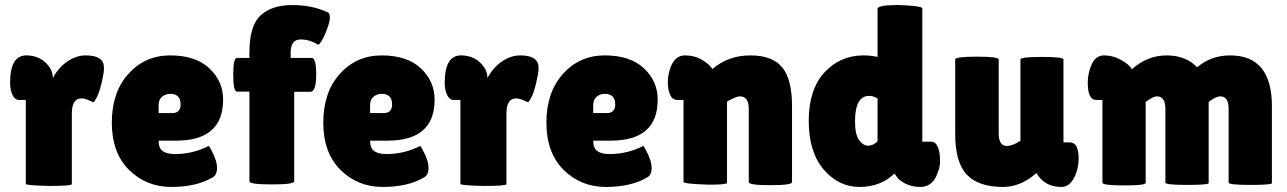

<svg xmlns="http://www.w3.org/2000/svg" viewBox="-20 -729 5088 759"><path d="M264 -1Q264 6 173 6Q82 4 82 -2V-334H55Q39 -334 29.5 -353.5Q20 -373 20 -402Q20 -510 84 -510Q129 -510 159 -482.5Q189 -455 189 -420Q210 -461 245.5 -485.5Q281 -510 318 -510Q376 -510 388 -480Q391 -472 391 -456.5Q391 -441 381.5 -401Q372 -361 362 -343Q352 -325 350 -325Q348 -325 331.5 -332.5Q315 -340 302 -340Q264 -340 264 -280Z M819 -27Q756 10 657 10Q558 10 490 -57.5Q422 -125 422 -244.5Q422 -364 487.5 -437Q553 -510 653 -510Q753 -510 807.5 -459Q862 -408 862 -335Q862 -173 676 -173H607Q607 -143 623.5 -131.5Q640 -120 672 -120Q742 -120 805 -152Q806 -153 814 -138Q838 -95 838 -65.5Q838 -36 819 -27ZM694 -316Q694 -358 653 -358Q634 -358 620.5 -346.5Q607 -335 607 -313V-282H661Q694 -282 694 -316Z M966 -367H917Q902 -367 902 -433.5Q902 -500 917 -500H966V-522Q966 -628 1010.5 -668.5Q1055 -709 1135 -709Q1215 -709 1276 -680Q1284 -677 1284 -658.5Q1284 -640 1267 -599Q1250 -558 1238 -552Q1204 -573 1168 -573Q1129 -573 1129 -521V-500H1212Q1230 -500 1230 -436Q1230 -366 1207 -366H1143V-12Q1143 0 1054.5 0Q966 0 966 -12Z M1655 -27Q1592 10 1493 10Q1394 10 1326 -57.5Q1258 -125 1258 -244.5Q1258 -364 1323.5 -437Q1389 -510 1489 -510Q1589 -510 1643.5 -459Q1698 -408 1698 -335Q1698 -173 1512 -173H1443Q1443 -143 1459.5 -131.5Q1476 -120 1508 -120Q1578 -120 1641 -152Q1642 -153 1650 -138Q1674 -95 1674 -65.5Q1674 -36 1655 -27ZM1530 -316Q1530 -358 1489 -358Q1470 -358 1456.5 -346.5Q1443 -335 1443 -313V-282H1497Q1530 -282 1530 -316Z M1982 -1Q1982 6 1891 6Q1800 4 1800 -2V-334H1773Q1757 -334 1747.5 -353.5Q1738 -373 1738 -402Q1738 -510 1802 -510Q1847 -510 1877 -482.5Q1907 -455 1907 -420Q1928 -461 1963.5 -485.5Q1999 -510 2036 -510Q2094 -510 2106 -480Q2109 -472 2109 -456.5Q2109 -441 2099.5 -401Q2090 -361 2080 -343Q2070 -325 2068 -325Q2066 -325 2049.5 -332.5Q2033 -340 2020 -340Q1982 -340 1982 -280Z M2537 -27Q2474 10 2375 10Q2276 10 2208 -57.5Q2140 -125 2140 -244.5Q2140 -364 2205.5 -437Q2271 -510 2371 -510Q2471 -510 2525.5 -459Q2580 -408 2580 -335Q2580 -173 2394 -173H2325Q2325 -143 2341.5 -131.5Q2358 -120 2390 -120Q2460 -120 2523 -152Q2524 -153 2532 -138Q2556 -95 2556 -65.5Q2556 -36 2537 -27ZM2412 -316Q2412 -358 2371 -358Q2352 -358 2338.5 -346.5Q2325 -335 2325 -313V-282H2379Q2412 -282 2412 -316Z M2854 -6Q2854 1 2782 1Q2682 -2 2682 -10V-334H2656Q2630 -334 2622 -378Q2620 -391 2620 -404Q2620 -435 2632 -466Q2650 -510 2688 -510Q2726 -510 2756 -492Q2786 -474 2796 -456Q2859 -510 2946 -510Q3033 -510 3072 -463Q3111 -416 3111 -309V-9Q3111 3 3025.5 3Q2940 3 2940 -9V-298Q2940 -348 2905 -348Q2895 -348 2877 -339.5Q2859 -331 2854 -327Z M3449 -694Q3449 -709 3528 -709Q3555 -709 3590.5 -705.5Q3626 -702 3626 -696V-169H3661Q3686 -169 3694 -124Q3696 -111 3696 -88.5Q3696 -66 3682 -34Q3662 10 3618 10Q3585 10 3559.5 -3Q3534 -16 3525 -30L3516 -43Q3461 10 3378 10Q3295 10 3236 -59Q3177 -128 3177 -251.5Q3177 -375 3239 -442.5Q3301 -510 3394 -510Q3421 -510 3449 -504ZM3416 -350Q3360 -350 3360 -249Q3360 -198 3376 -175.5Q3392 -153 3411.5 -153Q3431 -153 3449 -170V-340Q3432 -350 3416 -350Z M3756 -494Q3756 -505 3842 -505Q3928 -505 3928 -494V-202Q3928 -152 3960 -152Q3984 -152 4014 -173V-494Q4014 -504 4099 -504Q4184 -504 4184 -494V-166H4210Q4244 -166 4244 -101Q4244 -68 4230 -34Q4210 10 4176 10Q4109 10 4077 -45L4076 -44Q4015 10 3945 10Q3848 10 3802 -38.5Q3756 -87 3756 -199Z M4758 -5Q4758 2 4672.5 2Q4587 2 4587 -7V-298Q4587 -348 4554 -348Q4537 -348 4509 -326V-6Q4509 4 4423.5 4Q4338 4 4338 -7V-334H4313Q4280 -334 4280 -403Q4280 -434 4292 -466Q4308 -510 4344 -510Q4380 -510 4413.5 -491Q4447 -472 4454 -455Q4516 -510 4591.5 -510Q4667 -510 4713 -463Q4767 -510 4843 -510Q5008 -510 5008 -309V-5Q5008 2 4922.5 2Q4837 2 4837 -7V-298Q4837 -348 4804 -348Q4786 -348 4758 -326Z"/></svg>

Font: Lilita One
Style: Regular
Weight: 400
Designer: Juan Montoreano
Foundry: Juan Montoreano
Version: Version 1.002